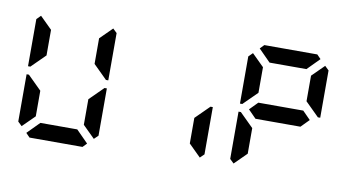

<svg xmlns="http://www.w3.org/2000/svg" viewBox="-91 -1228 2631 1456"><g transform="rotate(10 1224.0 -500.0)"><path d="M130 -75 99 -105V-469H117L130 -456L223 -364V-167ZM130 -544 117 -531H99V-894L130 -925L223 -833V-636ZM642 -31 612 0H204L174 -31L266 -124H550ZM686 -925 717 -895V-531H699L686 -544L593 -636V-833ZM686 -456 699 -469H717V-105L686 -75L593 -167V-364Z M1502 -456 1515 -469H1533V-105L1502 -75L1409 -167V-364Z M1762 -75 1731 -105V-469H1749L1762 -456L1855 -364V-167ZM1762 -544 1749 -531H1731V-894L1762 -925L1855 -833V-636ZM2213 -562 2274 -500 2213 -438H1867L1806 -500L1867 -562ZM1806 -969 1836 -1000H2244L2274 -969L2182 -876H1898ZM2318 -925 2349 -895V-531H2331L2318 -544L2225 -636V-833Z"/></g></svg>

Font: DSEG7 Classic Mini
Style: Bold
Weight: 700
Designer: Keshikan(Twitter:@keshinomi_88pro)
Version: Version 0.46